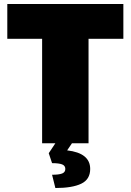

<svg xmlns="http://www.w3.org/2000/svg" viewBox="-20 -720 657 965"><path d="M16.7 -525V-700H600V-525H425V0H341.7L317.5 35.8Q433.3 49.2 433.3 129.2Q433.3 181.7 388.3 203.3Q343.3 225 258.3 225L241.7 158.3Q275.8 158.3 292.1 152.1Q308.3 145.8 308.3 129.2Q308.3 112.5 292.1 106.2Q275.8 100 241.7 100L225 50L258.3 0H191.7V-525Z"/></svg>

Font: BoonTook
Style: Regular
Weight: 400
Designer: Sungsit Sawaiwan
Foundry: FontUni
Version: Version 3.0